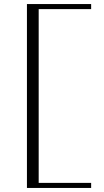

<svg xmlns="http://www.w3.org/2000/svg" viewBox="-20 -819 515 948"><path d="M430 -774V-799H113V109H430V84H171V-774Z"/></svg>

Font: Sprat Extended
Style: Regular
Weight: 400
Width: 9
Designer: Ethan Nakache
Foundry: Collletttivo
Version: Version 2.000;Glyphs 3.2 (3217)